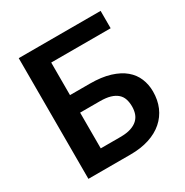

<svg xmlns="http://www.w3.org/2000/svg" viewBox="-166 -859 962 996"><g transform="rotate(-30 315.0 -361.5)"><path d="M333 -424Q403.5 -424 453.8 -408.5Q504 -393 535.8 -366.2Q567.5 -339.5 582.5 -303.2Q597.5 -267 597.5 -225.5Q597.5 -174.5 579.8 -133Q562 -91.5 528 -61.8Q494 -32 444.8 -16Q395.5 0 332.5 0H80.5V-723H571V-619H215V-424ZM332.5 -105Q370 -105 395.2 -113.2Q420.5 -121.5 436 -136Q451.5 -150.5 458 -170Q464.5 -189.5 464.5 -212Q464.5 -236.5 458 -256.5Q451.5 -276.5 436 -290.2Q420.5 -304 395.5 -311.5Q370.5 -319 333 -319H215V-105Z"/></g></svg>

Font: Lato
Style: Bold
Weight: 700
Designer: Lukasz Dziedzic with Adam Twardoch and Botio Nikoltchev
Foundry: tyPoland Lukasz Dziedzic
Version: Version 2.010; 2014-09-01; http://www.latofonts.com/; ttfaut